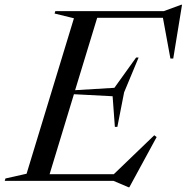

<svg xmlns="http://www.w3.org/2000/svg" viewBox="-59 -762 787 809"><path d="M482.5 27 419 0H-39L-36 -10L53 -30L252.5 -685L171 -705L174 -715H631L704.5 -742H708L671 -515.5H659L627.5 -687H350.5L257.5 -382L423 -392L514.5 -519.5H525L464 -373L435.5 -227.5H425L415.5 -356.5L252.5 -365L150 -28H420.5L591 -192L601 -184.5L486 27Z"/></svg>

Font: Newsreader Display
Style: Italic
Weight: 400
Italic angle: -17°
Designer: Hugues Gentile
Foundry: Production Type
Version: Version 1.001